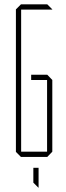

<svg xmlns="http://www.w3.org/2000/svg" viewBox="-20 -720 303 881"><path d="M77 -676V-700H197L220 -677V-676ZM76 0 53 -23V-24H196V0ZM53 -24V-677L76 -700H77V-24ZM123 -353V-377H196V-353ZM196 0V-377H197L220 -353V-24L197 0ZM156 141 133 118V50H157V141Z"/></svg>

Font: Foldit Thin
Style: Regular
Weight: 100
Designer: Sophia Tai
Foundry: Sophia Tai
Version: Version 1.003